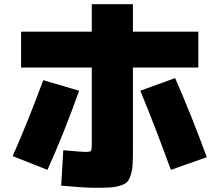

<svg xmlns="http://www.w3.org/2000/svg" viewBox="-20 -830 1040 910"><path d="M385 -110Q407 -110 411 -115Q415 -120 415 -145V-510H80V-680H415V-810H610V-680H920V-510H610V-120Q610 -75 608.5 -49Q607 -23 599.5 0Q592 23 582 33Q572 43 549 50Q526 57 500.5 58.5Q475 60 430 60Q377 60 270 50L280 -118Q368 -110 385 -110ZM185 -450 355 -400Q284 -200 205 -25L40 -90Q113 -255 185 -450ZM645 -400 810 -460Q888 -282 960 -85L790 -25Q712 -238 645 -400Z"/></svg>

Font: Mplus 1p Black
Style: Regular
Weight: 900
Version: Version 1.061